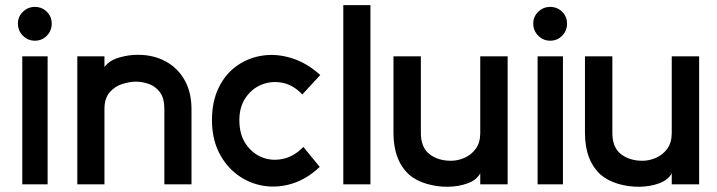

<svg xmlns="http://www.w3.org/2000/svg" viewBox="-20 -720 2801 750"><path d="M116 -561Q89 -561 69.5 -580.5Q50 -600 50 -628Q50 -655 69.5 -674Q89 -693 116 -693Q144 -693 163 -674Q182 -655 182 -628Q182 -600 163 -580.5Q144 -561 116 -561ZM166 0H67V-500H166Z M728 0H622V-294Q622 -337 604.5 -360Q587 -383 561.5 -392Q536 -401 511 -401Q487 -401 458 -392Q429 -383 408.5 -359.5Q388 -336 388 -294V0H282V-500H388V-458Q407 -484 444.5 -495Q482 -506 518 -506Q580 -506 627.5 -480Q675 -454 701.5 -406.5Q728 -359 728 -294Z M1229 -68Q1178 -20 1120.5 -2.5Q1063 15 1007.5 5.5Q952 -4 907 -37.5Q862 -71 835 -125Q808 -179 808 -251Q808 -324 834.5 -378Q861 -432 906 -463.5Q951 -495 1006.5 -503Q1062 -511 1120.5 -492.5Q1179 -474 1231 -427L1161 -351Q1126 -388 1084 -396.5Q1042 -405 1003.5 -390Q965 -375 940 -339Q915 -303 915 -251Q915 -195 940 -158Q965 -121 1003.5 -105.5Q1042 -90 1085.5 -99.5Q1129 -109 1165 -146Z M1427 0H1321V-700H1427Z M1963 0H1856V-43Q1842 -17 1807 -4Q1772 9 1729.5 9.5Q1687 10 1646.5 -2Q1606 -14 1579 -37Q1517 -93 1517 -201V-500H1624V-201Q1624 -144 1657.5 -118Q1691 -92 1742 -92Q1768 -92 1794.5 -103.5Q1821 -115 1838.5 -139Q1856 -163 1856 -201V-500H1963Z M2129 -561Q2102 -561 2082.5 -580.5Q2063 -600 2063 -628Q2063 -655 2082.5 -674Q2102 -693 2129 -693Q2157 -693 2176 -674Q2195 -655 2195 -628Q2195 -600 2176 -580.5Q2157 -561 2129 -561ZM2179 0H2080V-500H2179Z M2711 0H2604V-43Q2590 -17 2555 -4Q2520 9 2477.5 9.5Q2435 10 2394.5 -2Q2354 -14 2327 -37Q2265 -93 2265 -201V-500H2372V-201Q2372 -144 2405.5 -118Q2439 -92 2490 -92Q2516 -92 2542.5 -103.5Q2569 -115 2586.5 -139Q2604 -163 2604 -201V-500H2711Z"/></svg>

Font: Kulim Park SemiBold
Style: Regular
Weight: 600
Designer: Noponies / Dale Sattler
Foundry: Noponies
Version: Version 1.000; ttfautohint (v1.8.3)